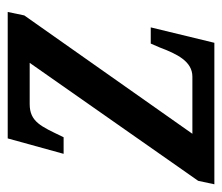

<svg xmlns="http://www.w3.org/2000/svg" viewBox="-59 -517 576 498"><g transform="rotate(-90 229.0 -268.0)"><path d="M0 0H367L407 -165H365L355 -142C338 -97 319 -57 279 -57H131L438 -493L447 -536H119L79 -391H122L124 -395C150 -449 162 -479 208 -479H315L9 -42Z"/></g></svg>

Font: Noto Serif Condensed Medium
Style: Italic
Weight: 500
Width: 3
Italic angle: -12°
Designer: Monotype Design Team
Foundry: Monotype Imaging Inc.
Version: Version 2.013